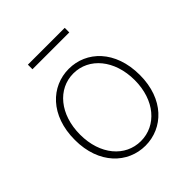

<svg xmlns="http://www.w3.org/2000/svg" viewBox="-195 -833 977 977"><g transform="rotate(-45 293.0 -344.5)"><path d="M293 13C419 13 527 -88 527 -262C527 -439 419 -540 293 -540C167 -540 59 -439 59 -262C59 -88 167 13 293 13ZM293 -20C181 -20 97 -118 97 -262C97 -407 181 -507 293 -507C405 -507 490 -407 490 -262C490 -118 405 -20 293 -20ZM161 -669H426V-702H161Z"/></g></svg>

Font: Noto Sans CJK HK Thin
Style: Regular
Weight: 100
Designer: Ryoko NISHIZUKA 西塚涼子 (kana, bopomofo & ideographs); Paul D. Hunt (Latin, Greek & Cyrillic); Sandoll Communications 산돌커뮤니
Foundry: Adobe
Version: Version 2.004;hotconv 1.0.118;makeotfexe 2.5.65603